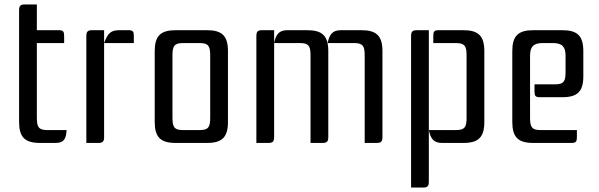

<svg xmlns="http://www.w3.org/2000/svg" viewBox="-20 -644 2698 865"><path d="M146 -508V-624H93C72 -624 66 -618 66 -597V-95C66 -26 92 0 161 0H230C269 0 278 -20 280 -58H193C152 -58 146 -74 146 -115V-450H269V-481C269 -502 265 -508 244 -508Z M583 -450V-481C583 -502 579 -508 558 -508H519C480 -508 466 -496 449 -450V-508H396C375 -508 369 -502 369 -481V0H422C443 0 449 -6 449 -27V-450Z M677 -413V-95C677 -26 703 0 772 0H912C981 0 1007 -26 1007 -95V-413C1007 -482 981 -508 912 -508H772C703 -508 677 -482 677 -413ZM880 -450C921 -450 927 -434 927 -393V-115C927 -74 921 -58 880 -58H804C763 -58 757 -74 757 -115V-393C757 -434 763 -450 804 -450Z M1459 -413C1459 -482 1433 -508 1364 -508H1275C1236 -508 1223 -488 1215 -450V-508H1162C1141 -508 1135 -502 1135 -481V0H1188C1209 0 1215 -6 1215 -27V-450H1332C1373 -450 1379 -434 1379 -393V0H1432C1453 0 1459 -6 1459 -27ZM1703 -413C1703 -482 1677 -508 1608 -508H1516C1477 -508 1464 -488 1456 -450H1576C1617 -450 1623 -434 1623 -393V0H1676C1697 0 1703 -6 1703 -27Z M1957 -508C1936 -508 1932 -502 1932 -481V-450H2035C2076 -450 2082 -434 2082 -393V-115C2082 -74 2076 -58 2035 -58H1912V-508H1859C1838 -508 1832 -502 1832 -481V201H1885C1906 201 1912 195 1912 174V-58C1920 -20 1933 0 1972 0H2067C2136 0 2162 -26 2162 -95V-413C2162 -482 2136 -508 2067 -508Z M2415 -58C2374 -58 2368 -74 2368 -115V-393C2368 -434 2384 -450 2425 -450H2471C2512 -450 2528 -434 2528 -393V-321C2528 -280 2522 -264 2481 -264H2388V-233C2388 -212 2392 -206 2413 -206H2513C2582 -206 2608 -232 2608 -301V-413C2608 -482 2582 -508 2513 -508H2383C2314 -508 2288 -482 2288 -413V-95C2288 -26 2314 0 2383 0H2554C2575 0 2579 -6 2579 -27V-58Z"/></svg>

Font: Rationale One
Style: Regular
Weight: 400
Designer: Cyreal (www.cyreal.org)
Foundry: Cyreal (www.cyreal.org)
Version: Version 1.001